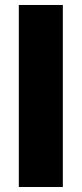

<svg xmlns="http://www.w3.org/2000/svg" viewBox="-20 -747 326 767"><path d="M55.2 -727.1H231V0H55.2Z"/></svg>

Font: My Font
Style: Regular
Weight: 500
Designer: Rasmus Andersson
Foundry: rsms
Version: Version 0.001